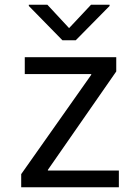

<svg xmlns="http://www.w3.org/2000/svg" viewBox="-20 -786 580 806"><path d="M69 0H479V-70H181V-73L468 -486V-546H84V-475H363V-472L69 -55ZM101 -761 242 -617H298L440 -761V-766H362L270 -668L179 -766H101Z"/></svg>

Font: Wafeq
Style: Regular
Weight: 400
Designer: Rasmus Andersson & Azza Alameddine
Foundry: Google & TypeTogether
Version: Version 3.000;FEAKit 1.0